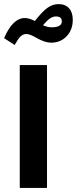

<svg xmlns="http://www.w3.org/2000/svg" viewBox="-29 -930 380 950"><path d="M203.6 -607.9V0H68.8V-607.9ZM143.6 -826.2Q179.7 -872.6 205.6 -891.1Q231.4 -909.7 260.7 -909.7Q293.9 -909.7 312.5 -889.2Q331.1 -868.7 331.1 -832Q331.1 -782.7 300.8 -750.7Q270.5 -718.8 223.6 -718.8Q192.9 -718.8 149.4 -743.7Q118.7 -761.7 101.1 -761.7Q85.4 -761.7 73.2 -750.2Q61 -738.8 43.5 -707.5L-8.8 -741.2Q34.2 -840.8 93.8 -840.8Q114.7 -840.8 143.6 -826.2ZM183.6 -805.2Q206.1 -794.9 226.1 -794.9Q276.9 -794.9 276.9 -824.2Q276.9 -848.6 248 -848.6Q232.9 -848.6 218.5 -838.9Q204.1 -829.1 183.6 -805.2Z"/></svg>

Font: Estedad-FD Bold
Style: Regular
Weight: 700
Designer: Amin Abedi
Version: Version 7.3